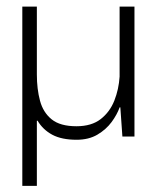

<svg xmlns="http://www.w3.org/2000/svg" viewBox="-20 -426 498 598"><path d="M49.5 153V-405.5H94.8V-194Q94.8 -148.8 104.6 -112.3Q114.3 -75.8 140.9 -54.3Q167.5 -32.8 218 -32.8Q265.2 -32.8 293.8 -55.2Q322.3 -77.5 336.2 -112.8Q350 -148 352.5 -187.3V-405.5H398.8V-0.8H361.2L354.8 -91.8H352.7Q344.7 -69.2 327.6 -45.9Q310.5 -22.7 283.5 -6.7Q256.5 9.3 218.5 9.3Q172.2 9.3 142.9 -6.3Q113.7 -22 97 -50H94.8V153Z"/></svg>

Font: Darker Grotesque Light
Style: Regular
Weight: 300
Designer: Gabriel Lam
Foundry: TypeRant
Version: Version 1.000;gftools[0.9.28]